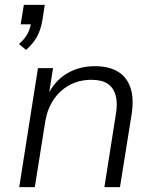

<svg xmlns="http://www.w3.org/2000/svg" viewBox="-20 -769 638 789"><path d="M87 -564 58 -588Q84 -611 94.5 -633Q105 -655 108 -677L124 -669H65L78 -749H164L154 -685Q148 -649 133 -620Q118 -591 87 -564ZM59 0 136 -489H198L180 -376H175Q203 -435 253.5 -466Q304 -497 370 -497Q427 -497 464 -475Q501 -453 516 -409Q531 -365 521 -300L473 0H409L456 -299Q464 -344 455.5 -376Q447 -408 423 -424.5Q399 -441 356 -441Q304 -441 264 -418.5Q224 -396 199 -357.5Q174 -319 166 -270L123 0Z"/></svg>

Font: Nunito Sans 10pt Light
Style: Italic
Weight: 300
Italic angle: -9°
Designer: Vernon Adams
Foundry: Vernon Adams
Version: Version 3.101;gftools[0.9.27]